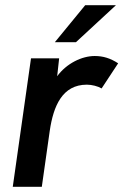

<svg xmlns="http://www.w3.org/2000/svg" viewBox="-20 -717 474 737"><path d="M29 0H140.5L171 -215C185 -310.5 219.5 -392 313.5 -392C332.5 -392 356 -386 370 -377.5L433.5 -474C403.5 -493.5 376 -502 343.5 -502C294 -502 235.5 -473.5 199.5 -424.5L207 -493H99ZM190.5 -555H271.5L425 -697H307Z"/></svg>

Font: HK Grotesk SemiBold
Style: Italic
Weight: 600
Italic angle: -16°
Designer: Alfredo Marco Pradil
Foundry: Hanken Design Co.
Version: Version 3.001;FEAKit 1.0